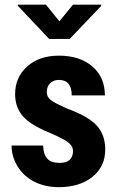

<svg xmlns="http://www.w3.org/2000/svg" viewBox="-20 -770 494 800"><path d="M284.2 -141.6Q284.2 -159.2 267.3 -174.1Q250.5 -189 192.4 -214.4Q106.9 -249 75 -286.1Q43 -323.2 43 -378.4Q43 -447.8 93 -492.9Q143.1 -538.1 225.6 -538.1Q312.5 -538.1 364.7 -493.2Q417 -448.2 417 -372.6H278.8Q278.8 -437 225.1 -437Q203.1 -437 189 -423.3Q174.8 -409.7 174.8 -385.3Q174.8 -367.7 190.4 -354.2Q206.1 -340.8 264.2 -315.9Q348.6 -284.7 383.5 -246.3Q418.5 -208 418.5 -147Q418.5 -76.2 365.2 -33.2Q312 9.8 225.6 9.8Q167.5 9.8 123 -12.9Q78.6 -35.6 53.5 -76.2Q28.3 -116.7 28.3 -163.6H159.7Q160.6 -127.4 176.5 -109.4Q192.4 -91.3 228.5 -91.3Q284.2 -91.3 284.2 -141.6ZM227.5 -681.2 284.2 -750.5H401.4V-745.1L270.5 -607.9H184.6L54.2 -746.1V-750.5H171.4Z"/></svg>

Font: Roboto Condensed
Style: Bold
Weight: 700
Designer: Google
Version: Version 2.134; 2016